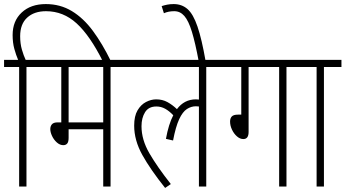

<svg xmlns="http://www.w3.org/2000/svg" viewBox="-20 -916 1697 943"><path d="M74 -587H0V-622H69Q59 -645 50.5 -675.5Q42 -706 42 -744Q42 -813 86.5 -854.5Q131 -896 205 -896Q276 -896 333 -861.5Q390 -827 436.5 -764Q483 -701 525 -615H485Q422 -741 356.5 -801Q291 -861 206 -861Q148 -861 113.5 -829.5Q79 -798 79 -738Q79 -702 87.5 -672.5Q96 -643 106 -622H196V-587H110V0H74Z M523 -587V0H487V-281H317V-239Q317 -219 310 -211Q303 -203 291 -203Q274 -203 259 -216.5Q244 -230 235.5 -248.5Q227 -267 227 -282Q227 -296 235 -305.5Q243 -315 264 -315H281V-587H184V-622H609V-587ZM487 -587H317V-315H487Z M597 -587V-622H1079V-587H993V0H957V-393Q950 -394 942 -394Q919 -394 898 -380.5Q877 -367 860 -330.5Q843 -294 830 -226L795 -234Q808 -306 831 -350Q811 -371 791 -382Q771 -393 748 -393Q710 -393 692.5 -365Q675 -337 675 -296Q675 -230 713.5 -163.5Q752 -97 819 -12L791 7Q719 -83 679 -155Q639 -227 639 -299Q639 -346 655.5 -374Q672 -402 697 -415Q722 -428 747 -428Q778 -428 802.5 -414.5Q827 -401 849 -380Q885 -428 942 -428Q950 -428 957 -427V-587Z M956 -615Q939 -706 922.5 -760Q906 -814 885.5 -837.5Q865 -861 836 -861Q821 -861 808.5 -858.5Q796 -856 785 -851L774 -886Q786 -890 800.5 -893Q815 -896 833 -896Q873 -896 901 -871.5Q929 -847 950 -785.5Q971 -724 990 -615Z M1201 -587V-268Q1201 -233 1175 -233Q1159 -233 1144 -246Q1129 -259 1119.5 -279Q1110 -299 1110 -319Q1110 -335 1118.5 -344Q1127 -353 1149 -353H1165V-587H1067V-622H1473V-587H1387V0H1351V-587Z M1571 -587V0H1535V-587H1461V-622H1657V-587Z"/></svg>

Font: Noto Sans Devanagari ExtraCondensed ExtraLight
Style: Regular
Weight: 200
Width: 2
Designer: Jelle Bosma - Monotype Design Team
Foundry: Monotype Imaging Inc.
Version: Version 2.004; ttfautohint (v1.8.4.7-5d5b)